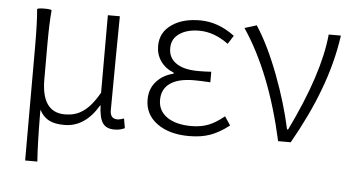

<svg xmlns="http://www.w3.org/2000/svg" viewBox="-51 -636 1688 925"><g transform="rotate(5 793.0 -174.0)"><path d="M100 199V-167V-350Q100 -466 94 -533Q99 -538 129 -538Q160 -538 164 -533Q158 -472 158 -366V-199Q158 -39 271 -39Q318 -39 351 -60Q395 -86 436 -158V-533H494Q494 -470 492 -346Q490 -165 490 -78Q490 -37 525 -37Q537 -37 557 -44L565 2Q543 13 515 13Q475 13 458 -12.5Q441 -38 439 -97H437Q373 12 273 12Q230 12 204 0Q172 -14 152 -51Q152 -43 152 -29Q153 117 159 199Z M876 13Q780 13 721 -30Q662 -73 662 -145Q662 -200 697 -236Q727 -268 776 -280V-285Q735 -301 712 -334Q690 -366 690 -407Q690 -474 747 -512Q799 -547 881 -547Q969 -547 1049 -487L1023 -446Q953 -497 882 -497Q824 -497 788 -473Q749 -448 749 -401Q749 -356 783 -331Q820 -303 893 -303Q929 -303 956 -305V-254Q910 -257 877 -257Q801 -257 761.5 -229Q722 -201 722 -148.5Q722 -96 765 -66Q808 -36 883 -36Q929 -36 965 -50Q1001 -64 1041 -97L1069 -55Q1021 -18 977.5 -2.5Q934 13 876 13Z M1306 0Q1234 -326 1097 -529L1155 -547Q1214 -457 1267 -317Q1317 -185 1344 -60H1349Q1486 -341 1504 -533H1563Q1544 -399 1494 -267Q1448 -143 1367 0H1336Z"/></g></svg>

Font: GenSekiGothic TW L
Style: Regular
Weight: 300
Version: Version 1.501;PS 1;hotconv 16.6.51;makeotf.lib2.5.65220